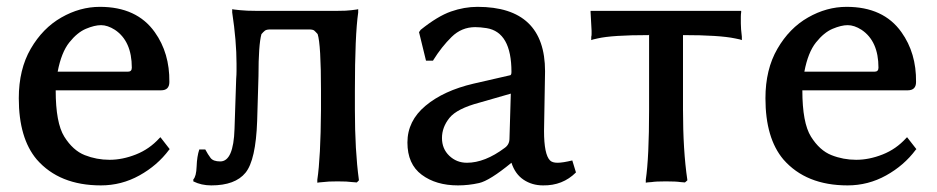

<svg xmlns="http://www.w3.org/2000/svg" viewBox="-20 -526 2753 564"><path d="M35.2 -237.3Q35.2 -322.3 70.3 -382.8Q105.5 -443.4 160.2 -474.6Q214.8 -505.9 273.4 -505.9Q381.8 -505.9 434.6 -431.6Q478.5 -370.1 477.5 -285.2Q477.5 -260.7 453.1 -260.7H143.6Q143.6 -165 168.9 -124.5Q194.3 -84 229 -70.3Q263.7 -56.6 301.8 -56.6Q339.8 -56.6 379.4 -72.3Q418.9 -87.9 448.2 -120.1L451.2 -123L478.5 -87.9L476.6 -85.9Q442.4 -40 389.6 -10.7Q336.9 18.6 276.4 18.6Q154.3 18.6 87.9 -57.6Q35.2 -120.1 35.2 -237.3ZM149.4 -315.4H355.5Q367.2 -315.4 367.2 -327.1Q367.2 -405.3 317.4 -438.5Q295.9 -452.1 276.9 -452.1Q257.8 -452.1 232.4 -441.4Q207 -430.7 183.6 -401.4Q160.2 -372.1 149.4 -315.4Z M547.9 1Q556.6 -7.8 557.6 -37.1Q558.6 -66.4 565.4 -86.9H583Q590.8 -72.3 598.6 -62Q606.4 -51.8 627 -51.8Q666 -51.8 668.9 -147.5L673.8 -294.9Q674.8 -306.6 674.8 -317.4V-338.9Q674.8 -405.3 662.1 -489.3V-499L668 -498L685.5 -496.1Q704.1 -494.1 733.4 -494.1H969.7Q999 -494.1 1012.7 -496.1L1027.3 -498L1032.2 -499V-489.3Q1022.5 -421.9 1022.5 -259.8V-203.1Q1022.5 -84 1034.2 2V3.9L1028.3 9.8H1026.4L1013.7 8.8Q1001 6.8 971.7 6.8Q942.4 6.8 929.7 8.8L918 9.8L912.1 10.7V2Q921.9 -63.5 922.9 -203.1V-259.8Q922.9 -395.5 913.1 -425.8Q907.2 -432.6 903.3 -436Q899.4 -439.5 887.7 -439.5H774.4Q762.7 -439.5 758.3 -436Q753.9 -432.6 748 -425.8Q739.3 -394.5 739.3 -302.7L735.4 -170.9Q731.4 -55.7 701.2 -18.6Q670.9 18.6 600.6 18.6Q571.3 18.6 547.9 6.8Z M1371.1 -280.3 1477.5 -304.7Q1482.4 -304.7 1482.4 -314.5Q1482.4 -431.6 1409.2 -443.4Q1390.6 -446.3 1376 -446.3Q1335.9 -446.3 1306.6 -417.5Q1277.3 -388.7 1252.9 -349.6L1252 -347.7H1231.4L1210.9 -431.6L1215.8 -438.5Q1265.6 -478.5 1304.7 -492.2Q1343.8 -505.9 1382.8 -505.9Q1581.1 -505.9 1581.1 -316.4L1578.1 -141.6Q1578.1 -72.3 1595.7 -54.7Q1602.5 -47.9 1617.7 -47.9Q1632.8 -47.9 1661.1 -54.7L1671.9 -19.5Q1632.8 19.5 1575.2 18.6Q1543 18.6 1518.1 2Q1493.2 -14.6 1482.4 -47.9Q1418 4.9 1387.2 11.7Q1356.4 18.6 1325.2 18.6Q1260.7 18.6 1218.8 -12.7Q1176.8 -43.9 1176.8 -107.4Q1176.8 -170.9 1230 -215.3Q1283.2 -259.8 1371.1 -280.3ZM1351.6 -47.9Q1404.3 -47.9 1462.9 -91.8Q1476.6 -101.6 1476.6 -119.1L1480.5 -251L1388.7 -224.6Q1322.3 -207 1300.3 -179.7Q1278.3 -152.3 1278.3 -120.6Q1278.3 -88.9 1299.8 -68.4Q1321.3 -47.9 1351.6 -47.9Z M1714.8 -490.2V-494.1H2157.2V-490.2Q2156.2 -483.4 2156.2 -476.6V-457Q2156.2 -442.4 2159.2 -418V-408.2L2153.3 -410.2L2139.6 -413.1Q2092.8 -422.9 1986.3 -422.9V-204.1Q1986.3 -84 1999 2V3.9L1992.2 9.8H1990.2L1978.5 8.8Q1965.8 6.8 1936 6.8Q1906.2 6.8 1894.5 8.8L1881.8 9.8L1877 10.7V2Q1886.7 -63.5 1886.7 -204.1V-424.8L1885.7 -422.9Q1777.3 -422.9 1735.4 -413.1L1722.7 -410.2L1716.8 -408.2V-418Q1717.8 -420.9 1717.8 -425.8V-435.5Q1717.8 -441.4 1714.8 -490.2Z M2228.5 -237.3Q2228.5 -322.3 2263.7 -382.8Q2298.8 -443.4 2353.5 -474.6Q2408.2 -505.9 2466.8 -505.9Q2575.2 -505.9 2627.9 -431.6Q2671.9 -370.1 2670.9 -285.2Q2670.9 -260.7 2646.5 -260.7H2336.9Q2336.9 -165 2362.3 -124.5Q2387.7 -84 2422.4 -70.3Q2457 -56.6 2495.1 -56.6Q2533.2 -56.6 2572.8 -72.3Q2612.3 -87.9 2641.6 -120.1L2644.5 -123L2671.9 -87.9L2669.9 -85.9Q2635.7 -40 2583 -10.7Q2530.3 18.6 2469.7 18.6Q2347.7 18.6 2281.2 -57.6Q2228.5 -120.1 2228.5 -237.3ZM2342.8 -315.4H2548.8Q2560.5 -315.4 2560.5 -327.1Q2560.5 -405.3 2510.7 -438.5Q2489.3 -452.1 2470.2 -452.1Q2451.2 -452.1 2425.8 -441.4Q2400.4 -430.7 2377 -401.4Q2353.5 -372.1 2342.8 -315.4Z"/></svg>

Font: GenEi LateMin P v2
Style: Medium
Weight: 500
Designer: o_tamon (Modified)
Foundry: o_tamon / Adobe Systems Incorporated / FONT 910 / Philipp H. Poll
Version: Version 2.1;Original Version 1.004